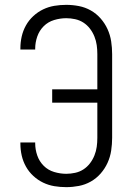

<svg xmlns="http://www.w3.org/2000/svg" viewBox="-20 -763 540 791"><path d="M253 8Q228 8 204 4Q180 0 158 -10.5Q136 -21 117.5 -38Q99 -55 87 -76.5Q75 -98 69.5 -122Q64 -146 64 -171V-176H125V-172Q125 -147 133.5 -122.5Q142 -98 160 -80Q178 -62 203 -54.5Q228 -47 253 -47Q271 -47 289.5 -51Q308 -55 323.5 -65Q339 -75 350.5 -90Q362 -105 369 -122.5Q376 -140 378.5 -158Q381 -176 381 -195V-340H195V-395H381V-540Q381 -559 378.5 -577Q376 -595 369 -612.5Q362 -630 350.5 -645Q339 -660 323.5 -670Q308 -680 289.5 -684Q271 -688 253 -688Q228 -688 203 -680.5Q178 -673 160 -655Q142 -637 133.5 -612.5Q125 -588 125 -563V-559H64V-564Q64 -589 69.5 -613Q75 -637 87 -658.5Q99 -680 117.5 -697Q136 -714 158 -724.5Q180 -735 204 -739Q228 -743 253 -743Q279 -743 305 -738Q331 -733 354 -720Q377 -707 394.5 -687Q412 -667 423 -643Q434 -619 438 -592.5Q442 -566 442 -540V-195Q442 -169 438 -142.5Q434 -116 423 -92Q412 -68 394.5 -48Q377 -28 354 -15Q331 -2 305 3Q279 8 253 8Z"/></svg>

Font: Iosevka Fixed SS04 Light
Style: Regular
Weight: 300
Monospace: yes
Designer: Belleve Invis
Foundry: Belleve Invis
Version: Version 32.5.0